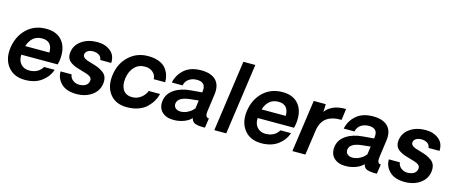

<svg xmlns="http://www.w3.org/2000/svg" viewBox="-45 -1349 4633 1957"><g transform="rotate(15 2271.5 -371.0)"><path d="M528 -277Q526 -261 519 -234H135Q131 -172 164.5 -135.5Q198 -99 251 -99Q348 -99 392 -173H503Q480 -99 411 -47Q342 5 236 5Q117 5 55 -74.5Q-7 -154 10 -275Q28 -399 109 -477Q190 -555 314 -555Q431 -555 488 -480Q545 -405 528 -277ZM298 -449Q189 -449 151 -329H406Q406 -449 298 -449Z M779 8Q672 8 617.5 -47Q563 -102 566 -173H682Q685 -137 716 -113Q747 -89 789 -91Q872 -95 882 -158Q886 -189 857.5 -205Q829 -221 770 -236Q732 -246 707.5 -255Q683 -264 656 -281.5Q629 -299 617.5 -326Q606 -353 611 -389Q621 -466 688.5 -512.5Q756 -559 852 -559Q934 -559 990 -515.5Q1046 -472 1042 -390H926Q923 -421 900 -437.5Q877 -454 843 -456Q807 -458 782 -444.5Q757 -431 753 -405Q748 -370 802 -350Q814 -345 865 -331Q901 -321 925.5 -310Q950 -299 976 -280.5Q1002 -262 1012.5 -233Q1023 -204 1018 -165Q1008 -87 942 -39.5Q876 8 779 8Z M1311 5Q1192 5 1131 -73.5Q1070 -152 1087 -276Q1104 -400 1187 -477.5Q1270 -555 1389 -555Q1457 -555 1506 -535Q1555 -515 1579.5 -482Q1604 -449 1614.5 -414Q1625 -379 1624 -342H1503Q1503 -384 1470 -413.5Q1437 -443 1385 -443Q1318 -443 1275 -397.5Q1232 -352 1221 -276Q1211 -200 1241 -154Q1271 -108 1338 -108Q1388 -108 1429 -139Q1470 -170 1485 -213H1605Q1595 -174 1575 -138.5Q1555 -103 1521 -69Q1487 -35 1433 -15Q1379 5 1311 5Z M1805 7Q1725 7 1681 -36.5Q1637 -80 1647 -156Q1658 -230 1726.5 -276Q1795 -322 1898 -330L2016 -340L2017 -352Q2031 -450 1931 -450Q1884 -450 1849 -427Q1814 -404 1803 -357H1690Q1708 -442 1773 -498.5Q1838 -555 1950 -555Q2053 -555 2104.5 -503.5Q2156 -452 2142 -350Q2136 -311 2127.5 -246Q2119 -181 2117 -170Q2107 -101 2150 -101L2135 0H2099Q2077 -1 2063.5 -3Q2050 -5 2033 -10.5Q2016 -16 2005.5 -29Q1995 -42 1990 -62Q1963 -31 1912 -12Q1861 7 1805 7ZM1851 -94Q1892 -94 1930.5 -115Q1969 -136 1991 -166L2003 -251L1910 -241Q1790 -227 1781 -162Q1777 -131 1797.5 -112.5Q1818 -94 1851 -94Z M2234 0 2340 -750H2466L2360 0Z M3022 -277Q3020 -261 3013 -234H2629Q2625 -172 2658.5 -135.5Q2692 -99 2745 -99Q2842 -99 2886 -173H2997Q2974 -99 2905 -47Q2836 5 2730 5Q2611 5 2549 -74.5Q2487 -154 2504 -275Q2522 -399 2603 -477Q2684 -555 2808 -555Q2925 -555 2982 -480Q3039 -405 3022 -277ZM2792 -449Q2683 -449 2645 -329H2900Q2900 -449 2792 -449Z M3476 -556 3460 -437Q3360 -439 3302.5 -397Q3245 -355 3232 -258L3195 0H3058L3136 -550H3263L3260 -467Q3282 -504 3336.5 -530.5Q3391 -557 3476 -556Z M3619 7Q3539 7 3495 -36.5Q3451 -80 3461 -156Q3472 -230 3540.5 -276Q3609 -322 3712 -330L3830 -340L3831 -352Q3845 -450 3745 -450Q3698 -450 3663 -427Q3628 -404 3617 -357H3504Q3522 -442 3587 -498.5Q3652 -555 3764 -555Q3867 -555 3918.5 -503.5Q3970 -452 3956 -350Q3950 -311 3941.5 -246Q3933 -181 3931 -170Q3921 -101 3964 -101L3949 0H3913Q3891 -1 3877.5 -3Q3864 -5 3847 -10.5Q3830 -16 3819.5 -29Q3809 -42 3804 -62Q3777 -31 3726 -12Q3675 7 3619 7ZM3665 -94Q3706 -94 3744.5 -115Q3783 -136 3805 -166L3817 -251L3724 -241Q3604 -227 3595 -162Q3591 -131 3611.5 -112.5Q3632 -94 3665 -94Z M4243 8Q4136 8 4081.5 -47Q4027 -102 4030 -173H4146Q4149 -137 4180 -113Q4211 -89 4253 -91Q4336 -95 4346 -158Q4350 -189 4321.5 -205Q4293 -221 4234 -236Q4196 -246 4171.5 -255Q4147 -264 4120 -281.5Q4093 -299 4081.5 -326Q4070 -353 4075 -389Q4085 -466 4152.5 -512.5Q4220 -559 4316 -559Q4398 -559 4454 -515.5Q4510 -472 4506 -390H4390Q4387 -421 4364 -437.5Q4341 -454 4307 -456Q4271 -458 4246 -444.5Q4221 -431 4217 -405Q4212 -370 4266 -350Q4278 -345 4329 -331Q4365 -321 4389.5 -310Q4414 -299 4440 -280.5Q4466 -262 4476.5 -233Q4487 -204 4482 -165Q4472 -87 4406 -39.5Q4340 8 4243 8Z"/></g></svg>

Font: Oakes Grotesk
Style: Bold Italic
Weight: 600
Italic angle: -8°
Designer: Samuel Oakes
Foundry: Samuel Oakes
Version: Version 1.000;PS 001.000;hotconv 1.0.88;makeotf.lib2.5.64775